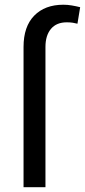

<svg xmlns="http://www.w3.org/2000/svg" viewBox="-20 -780 354 800"><path d="M78.1 0V-584.5Q78.1 -669.4 122.6 -714.8Q167 -760.3 244.1 -760.3Q261.7 -760.3 279.1 -757.3Q296.4 -754.4 314 -750L302.7 -681.2Q293.9 -683.6 283.2 -685.3Q272.5 -687 258.3 -687Q215.3 -687 192.4 -659.7Q169.4 -632.3 169.4 -584.5V0Z"/></svg>

Font: Heebo
Style: Regular
Weight: 400
Designer: Oded Ezer
Foundry: Ezer Type House
Version: Version 3.100